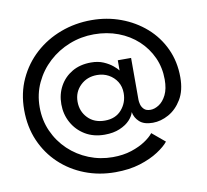

<svg xmlns="http://www.w3.org/2000/svg" viewBox="-77 -757 921 853"><g transform="rotate(-10 384.0 -330.0)"><path d="M377 12Q303.5 12 239.8 -12.8Q176 -37.5 127.8 -83Q79.5 -128.5 52.2 -191.2Q25 -254 25 -330.5Q25 -406.5 54 -469.2Q83 -532 133.2 -577.5Q183.5 -623 249 -647.5Q314.5 -672 388 -672Q458 -672 520.2 -649Q582.5 -626 630.8 -583.8Q679 -541.5 706.2 -483Q733.5 -424.5 733.5 -353.5Q733.5 -294 709.8 -254.5Q686 -215 650.5 -195.2Q615 -175.5 578.5 -175.5Q539 -175.5 518.8 -194Q498.5 -212.5 494 -238.5Q489.5 -221 472.8 -203Q456 -185 427.2 -172.8Q398.5 -160.5 359 -160.5Q308.5 -160.5 271 -183.2Q233.5 -206 212.8 -243.8Q192 -281.5 192 -327Q192 -372 212 -408.2Q232 -444.5 268.2 -465.8Q304.5 -487 353.5 -487Q385.5 -487 409.8 -476.5Q434 -466 450.2 -452.5Q466.5 -439 473 -430V-476H533V-287Q533 -278.5 536.2 -266Q539.5 -253.5 549.2 -243.8Q559 -234 578.5 -234Q597 -234 616.8 -246.8Q636.5 -259.5 650 -286.5Q663.5 -313.5 663.5 -356Q663.5 -409.5 642.8 -455.2Q622 -501 584.8 -535.5Q547.5 -570 497.2 -589Q447 -608 388 -608Q330 -608 277.2 -587.2Q224.5 -566.5 183.5 -528.8Q142.5 -491 118.8 -440.5Q95 -390 95 -330.5Q95 -271.5 117.5 -221.5Q140 -171.5 179.2 -134.2Q218.5 -97 269.5 -76.5Q320.5 -56 377 -56Q424 -56 461.5 -68.2Q499 -80.5 525 -98Q551 -115.5 563 -131.5L621 -83Q605.5 -63 571.5 -40.8Q537.5 -18.5 488.5 -3.2Q439.5 12 377 12ZM370.5 -222Q419 -222 446.2 -253.5Q473.5 -285 473.5 -328Q473.5 -357.5 459.5 -379.8Q445.5 -402 422.2 -414.8Q399 -427.5 370.5 -427.5Q325 -427.5 295 -398.2Q265 -369 265 -325.5Q265 -282 293.8 -252Q322.5 -222 370.5 -222Z"/></g></svg>

Font: League Spartan Thin
Style: Regular
Weight: 400
Version: Version 2.002